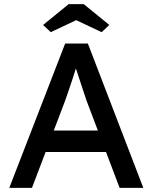

<svg xmlns="http://www.w3.org/2000/svg" viewBox="-20 -911 740 931"><path d="M296 -700H406L675 0H560L400 -422Q385 -469 369 -515Q358 -548 353 -564Q348 -580 337 -612L360 -613Q354 -598 347.5 -578Q341 -558 334 -535Q306 -450 294 -418L135 0H25ZM185 -278H503L549 -174H145ZM189 -790 313 -891H386L510 -790L473 -755L335 -820H364L226 -755Z"/></svg>

Font: Easer Grotesk Variable
Style: Regular
Weight: 400
Designer: Boardeaser, Bonnie Shaver-Troup, Thomas Jockin
Foundry: Lexend
Version: Version 1.001;Glyphs 3.1.2 (3151)